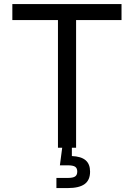

<svg xmlns="http://www.w3.org/2000/svg" viewBox="-20 -748 678 972"><path d="M42.5 -646.5V-727.5H595.2V-646.5H365.2V0H273.4V-646.5ZM265.6 204.1V152.8H322.8Q349.1 152.8 360.1 145.5Q371.1 138.2 371.1 120.6Q371.1 103 360.1 95.9Q349.1 88.9 322.8 88.9H283.2L297.9 -23.4H343.8V0V42Q390.6 43.9 413.3 63.2Q436 82.5 436 121.1Q436 164.1 408.2 184.1Q380.4 204.1 323.2 204.1Z"/></svg>

Font: Inter 18pt
Style: Regular
Weight: 400
Designer: Rasmus Andersson
Foundry: rsms
Version: Version 4.001;git-66647c0bb